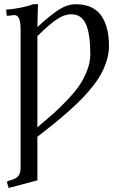

<svg xmlns="http://www.w3.org/2000/svg" viewBox="-20 -678 580 923"><path d="M322.3 -609.4Q289.6 -609.4 253.9 -585.7Q218.3 -562 159.7 -504.4V-65.9Q205.1 -104 234.9 -130.4Q264.6 -156.7 302 -195.8Q339.4 -234.9 361.3 -267.1Q383.3 -299.3 398.7 -339.1Q414.1 -378.9 414.1 -417Q414.1 -514.6 393.1 -562Q372.1 -609.4 322.3 -609.4ZM162.6 -657.7 159.7 -547.4Q214.4 -599.1 258.3 -628.4Q302.2 -657.7 344.7 -657.7Q388.7 -657.7 420.4 -642.1Q452.1 -626.5 470 -598.1Q487.8 -569.8 495.8 -534.9Q503.9 -500 503.9 -457Q503.9 -423.3 493.7 -389.2Q483.4 -355 467 -324.5Q450.7 -293.9 423.6 -260.3Q396.5 -226.6 369.6 -199.2Q342.8 -171.9 304.4 -138.2Q266.1 -104.5 234.6 -79.3Q203.1 -54.2 159.7 -20.5V189L21.5 225.6L14.2 200.7Q12.7 193.8 19 191.9L38.6 186Q61 179.2 70.1 165.3Q79.1 151.4 79.1 126.5V-538.1Q79.1 -605.5 49.3 -605.5L17.1 -602.1Q15.1 -601.6 13.4 -603Q11.7 -604.5 11.7 -606.9L9.8 -632.3Q35.2 -632.3 79.1 -641.1Q117.2 -648.4 138.7 -657.7Z"/></svg>

Font: Libertinage
Style: b
Weight: 400
Designer: OSP
Foundry: OSP
Version: Version 1.0; 2008; OFL relea